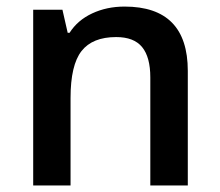

<svg xmlns="http://www.w3.org/2000/svg" viewBox="-20 -570 675 590"><path d="M557.1 0H441.9V-332Q441.9 -394.5 416.7 -425.3Q391.6 -456.1 336.9 -456.1Q264.2 -456.1 230.5 -413.1Q196.8 -370.1 196.8 -269V0H82V-540H171.9L188 -469.2H193.8Q218.3 -507.8 263.2 -528.8Q308.1 -549.8 362.8 -549.8Q557.1 -549.8 557.1 -352.1Z"/></svg>

Font: f2_52653          
Style: Regular
Weight: 600
Foundry: Ascender Corporation
Version: Version 1.10